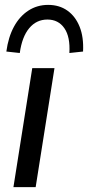

<svg xmlns="http://www.w3.org/2000/svg" viewBox="-20 -766 360 786"><path d="M35 0 112 -487H203L126 0ZM61 -549 6 -555Q14 -614 37 -656.5Q60 -699 96 -722.5Q132 -746 177 -746Q223 -746 256 -722.5Q289 -699 306 -656.5Q323 -614 320 -555L264 -549Q268 -615 243.5 -650.5Q219 -686 174 -686Q129 -686 99.5 -650.5Q70 -615 61 -549Z"/></svg>

Font: Nunito Sans 12pt ExtraLight 12pt Medium
Style: Italic
Weight: 500
Italic angle: -9°
Version: Version 3.101;gftools[0.9.27]